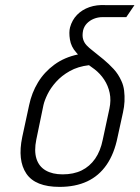

<svg xmlns="http://www.w3.org/2000/svg" viewBox="-20 -720 546 751"><path d="M381 -653H474L506 -700H394Q358 -702 329.5 -692Q301 -682 281.5 -662Q262 -642 254 -613Q249 -594 253.5 -565.5Q258 -537 278 -515L285 -507Q232 -496 192.5 -467Q153 -438 128.5 -397.5Q104 -357 94 -309L67 -184Q48 -93 83 -41Q118 11 213 11Q275 11 321 -10.5Q367 -32 397 -75.5Q427 -119 440 -184L461 -280Q466 -302 467 -323.5Q468 -345 465.5 -365.5Q463 -386 455 -403Q443 -430 424.5 -450Q406 -470 385 -487.5Q364 -505 341 -523Q329 -532 319 -542.5Q309 -553 305 -567Q301 -581 305 -601Q309 -617 320 -628.5Q331 -640 347 -646.5Q363 -653 381 -653ZM408 -295 382 -174Q373 -129 352 -99Q331 -69 299.5 -53.5Q268 -38 225 -38Q185 -38 158.5 -53.5Q132 -69 122.5 -99.5Q113 -130 122 -174L150 -309Q154 -327 166 -351.5Q178 -376 199.5 -400Q221 -424 253 -442Q285 -460 328 -465L350 -449Q372 -432 387.5 -408.5Q403 -385 409 -356.5Q415 -328 408 -295Z"/></svg>

Font: Advent Pro
Style: Italic
Weight: 400
Italic angle: -12°
Designer: VivaRado, Andreas Kalpakidis
Foundry: VivaRado, Andreas Kalpakidis
Version: Version 3.000